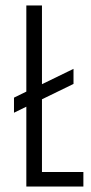

<svg xmlns="http://www.w3.org/2000/svg" viewBox="-20 -680 330 700"><path d="M76 0V-291L31 -269V-324L76 -346V-660H133V-373L248 -429V-374L133 -318V-53H284V0Z"/></svg>

Font: Bricolage Grotesque 48pt Condensed ExtraLight
Style: Regular
Weight: 200
Width: 3
Designer: Mathieu Triay
Foundry: Atelier Triay
Version: Version 1.000; ttfautohint (v1.8.4.7-5d5b);gftools[0.9.32]